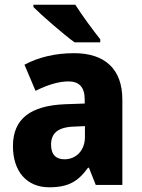

<svg xmlns="http://www.w3.org/2000/svg" viewBox="-20 -786 603 816"><path d="M300 -766H122V-756C158 -720 251 -639 297 -606H406V-619C378 -654 327 -723 300 -766ZM295 -560C213 -560 142 -542 84 -511L131 -400C181 -425 229 -440 271 -440C316 -440 340 -416 340 -363V-346L256 -343C111 -337 35 -282 35 -165C35 -57 94 10 189 10C271 10 312 -15 354 -73H358L387 0H500V-363C500 -493 425 -560 295 -560ZM296 -248 341 -250V-204C341 -146 303 -109 254 -109C219 -109 197 -128 197 -171C197 -218 224 -246 296 -248Z"/></svg>

Font: Noto Sans Thai SemCond ExtBd
Style: Regular
Weight: 800
Width: 4
Designer: Monotype Design Team
Foundry: Monotype Imaging Inc.
Version: Version 2.002